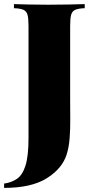

<svg xmlns="http://www.w3.org/2000/svg" viewBox="-45 -728 455 936"><path d="M-25 188V167Q11 162 38 143.5Q65 125 79.5 78.5Q94 32 94 -55V-602Q94 -639 89 -656.5Q84 -674 68.5 -680.5Q53 -687 23 -688V-708Q50 -707 95 -706Q140 -705 190 -705Q240 -705 288.5 -706Q337 -707 368 -708V-688Q338 -687 322.5 -680.5Q307 -674 302 -656.5Q297 -639 297 -602V-236Q297 -195 297.5 -147.5Q298 -100 294.5 -55Q291 -10 280 25Q258 94 183 141Q108 188 -25 188Z"/></svg>

Font: Playfair Display Black
Style: Regular
Weight: 900
Designer: Claus Eggers Sørensen
Foundry: Claus Eggers Sørensen
Version: Version 1.203